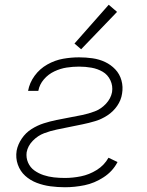

<svg xmlns="http://www.w3.org/2000/svg" viewBox="-20 -779 616 807"><path d="M253 8Q294 8 335.5 -0.5Q377 -9 415.5 -34Q454 -59 474 -98L436 -116Q418 -84 386.5 -64.5Q355 -45 320.5 -38Q286 -31 253 -31Q229 -31 206.5 -33.5Q184 -36 163 -43Q142 -50 124.5 -62.5Q107 -75 98 -95.5Q89 -116 92 -139Q97 -166 118 -187.5Q139 -209 165.5 -219Q192 -229 219 -234.5Q246 -240 273 -245.5Q300 -251 327 -256.5Q354 -262 380.5 -270Q407 -278 431.5 -294Q456 -310 472.5 -334Q489 -358 493 -385Q498 -414 490.5 -441Q483 -468 464.5 -487.5Q446 -507 421.5 -518.5Q397 -530 369 -534Q341 -538 312 -538Q279 -538 245 -532Q211 -526 179 -508Q147 -490 125.5 -460.5Q104 -431 98 -397H141Q146 -424 164.5 -445.5Q183 -467 208.5 -479Q234 -491 260 -495Q286 -499 312 -499Q339 -499 364.5 -494.5Q390 -490 411.5 -477.5Q433 -465 444 -441.5Q455 -418 451 -392Q446 -365 425.5 -343Q405 -321 378.5 -311Q352 -301 325 -295.5Q298 -290 271 -285Q244 -280 217 -274.5Q190 -269 163.5 -260.5Q137 -252 112.5 -236.5Q88 -221 71.5 -196.5Q55 -172 50 -146Q45 -115 55 -87Q65 -59 86 -40Q107 -21 134.5 -10.5Q162 0 192 4Q222 8 253 8ZM321 -572 472 -729 437 -759 293 -596Z"/></svg>

Font: Iosevka Sparkle Extralight
Style: Italic
Weight: 200
Italic angle: -9°
Designer: Belleve Invis
Foundry: Belleve Invis
Version: Version 4.5.0; ttfautohint (v1.8.3)